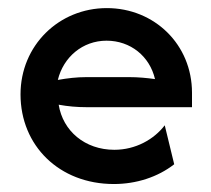

<svg xmlns="http://www.w3.org/2000/svg" viewBox="-20 -448 526 479"><path d="M263.9 11.1C320.1 11.1 373.6 -6.2 414.6 -38.2L391 -135.4C363.9 -100 318.1 -74.3 265.3 -74.3C191.7 -74.3 136.8 -121.5 126.4 -186.8C149.3 -182.6 172.2 -180.6 195.8 -180.6H459V-216.7C459 -336.8 365.3 -427.8 246.5 -427.8C127.1 -427.8 31.2 -334.7 31.2 -212.5C31.2 -84.7 127.8 11.1 263.9 11.1ZM124.3 -248.6C138.2 -305.6 186.1 -346.5 245.8 -346.5C305.6 -346.5 353.5 -307.6 366.7 -250.7C346.5 -253.5 325 -255.6 302.1 -255.6H195.8C171.5 -255.6 147.9 -252.8 124.3 -248.6Z"/></svg>

Font: Afacad Medium
Style: Regular
Weight: 500
Designer: Kristian Moeller
Foundry: Dicotype
Version: Version 1.000